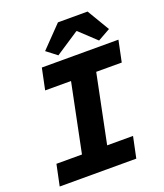

<svg xmlns="http://www.w3.org/2000/svg" viewBox="-154 -957 908 1060"><g transform="rotate(-20 300.0 -427.5)"><path d="M12 0 38 -124H188L270 -526H118L144 -651H594L568 -526H418L336 -124H488L462 0ZM253 -683 192 -730 313 -855H487L565 -724L492 -683L395 -774H391Z"/></g></svg>

Font: Source Code Pro ExtraLight ExtraBold
Style: Italic
Weight: 800
Italic angle: -11°
Monospace: yes
Version: Version 1.016;hotconv 1.0.116;makeotfexe 2.5.65601